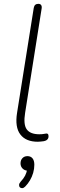

<svg xmlns="http://www.w3.org/2000/svg" viewBox="-20 -731 315 1001"><path d="M177 8Q115 8 86 -30Q57 -68 69 -143L156 -690Q158 -701 164 -706Q170 -711 180 -711Q190 -711 194.5 -704.5Q199 -698 197 -686L111 -143Q101 -82 119.5 -56.5Q138 -31 185 -31Q201 -31 209.5 -33Q218 -35 222 -35Q227 -35 230 -32Q233 -29 233 -20Q233 -10 226.5 -3.5Q220 3 209 5Q202 6 192.5 7Q183 8 177 8ZM111 242Q103 250 95.5 250Q88 250 83.5 245.5Q79 241 79.5 233Q80 225 87 217Q103 200 111 184.5Q119 169 122 150L127 159Q109 159 98 148Q87 137 87 121Q87 104 97 93.5Q107 83 123 83Q140 83 149.5 94.5Q159 106 159 128Q159 149 153 170Q147 191 136 209.5Q125 228 111 242Z"/></svg>

Font: Nunito ExtraLight
Style: Italic
Weight: 200
Italic angle: -9°
Designer: Vernon Adams
Foundry: Vernon Adams
Version: Version 3.602